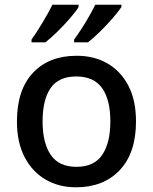

<svg xmlns="http://www.w3.org/2000/svg" viewBox="-20 -879 649 816"><path d="M558 -363Q558 -229 489 -156Q420 -83 303 -83Q230 -83 173.5 -116Q117 -149 84.5 -211.5Q52 -274 52 -363Q52 -497 120 -569.5Q188 -642 306 -642Q380 -642 436.5 -609.5Q493 -577 525.5 -515Q558 -453 558 -363ZM161 -363Q161 -272 195.5 -221Q230 -170 305 -170Q380 -170 414.5 -221Q449 -272 449 -363Q449 -455 414 -504.5Q379 -554 304 -554Q229 -554 195 -504.5Q161 -455 161 -363ZM496 -849Q485 -832 460 -803Q435 -774 406 -745.5Q377 -717 354 -699H295V-711Q309 -730 326 -756Q343 -782 358.5 -809.5Q374 -837 385 -859H496ZM314 -849Q304 -832 279 -803Q254 -774 225 -745.5Q196 -717 173 -699H114V-711Q135 -740 160.5 -782.5Q186 -825 203 -859H314Z"/></svg>

Font: Noto Sans Kannada UI Medium
Style: Regular
Weight: 500
Designer: Jelle Bosma - Monotype Design Team
Foundry: Monotype Imaging Inc.
Version: Version 2.005; ttfautohint (v1.8.4.7-5d5b)